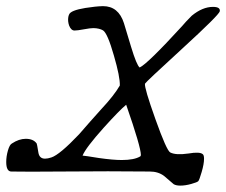

<svg xmlns="http://www.w3.org/2000/svg" viewBox="-46 -553 729 619"><path d="M607.9 -55.7Q611.8 -52.7 611.8 -41Q611.8 -24.4 604.2 1.5Q596.7 27.3 593.3 31Q589.8 34.7 570.8 40Q551.8 45.4 535.2 45.4Q522 45.4 514.2 41Q498.5 27.8 482.9 14.2Q463.9 0 437 0Q312 -1.5 148.4 0Q40 1 -9.3 0Q-25.9 0 -25.9 -30.8Q-25.9 -48.8 -20.5 -67.6Q-15.1 -86.4 -7.8 -90.3Q15.1 -105.5 37.1 -105.5Q61.5 -105.5 72.3 -90.3Q73.2 -89.4 77.6 -62Q80.6 -41.5 99.1 -41.5Q107.9 -41.5 119.6 -45.4Q146.5 -54.2 209 -120.1Q243.7 -160.2 279.3 -199.7Q321.8 -245.1 340.3 -277.3Q341.3 -304.7 321.3 -373.5Q300.8 -445.8 286.1 -455.1Q274.4 -461.9 255.4 -462.4Q245.1 -462.4 224.4 -458.5Q203.6 -454.6 194.3 -454.6Q183.1 -454.6 176.8 -470.7Q171.9 -484.9 174.3 -498.5Q175.3 -503.4 176.8 -506.3Q181.6 -519.5 229 -527.3Q262.7 -532.7 286.1 -533.2Q335.9 -533.2 353.5 -478.5Q365.2 -440.9 376.5 -402.3Q394.5 -342.8 404.3 -335.4Q429.7 -347.2 541 -468.8Q551.3 -481.4 572.3 -502.4Q606.9 -530.8 640.6 -530.8Q665 -530.8 662.6 -516.6Q660.2 -504.9 541.5 -396.2Q422.9 -287.6 421.4 -283.2Q418.9 -270 455.1 -168.7Q491.2 -67.4 502.9 -61.5Q521 -52.2 561.5 -58.1Q598.6 -64.5 607.9 -55.7ZM406.2 -48.8Q407.7 -49.8 408.2 -53.2Q408.2 -79.1 360.8 -215.3Q339.8 -198.2 289.1 -142.1Q230 -76.2 220.2 -51.3Q225.6 -51.3 273.4 -43.5Q318.4 -37.1 346.7 -37.1Q386.7 -37.1 406.2 -48.8Z"/></svg>

Font: Accordance
Style: Italic
Weight: 400
Italic angle: -11°
Version: Version 1.2 (build January 31, 2020) Miklal Software Solutio